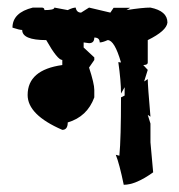

<svg xmlns="http://www.w3.org/2000/svg" viewBox="-20 -457 484 519"><path d="M68.8 -436.5H92.8Q100.1 -436.5 100.1 -429.7Q127 -429.7 127 -436.5L163.1 -429.7Q176.8 -436.5 184.6 -436.5Q187 -422.9 199.2 -422.9L220.7 -436.5L278.3 -422.9L287.1 -436H332L321.8 -429.7Q365.2 -436.5 386.7 -436.5Q432.6 -427.2 432.6 -396Q430.2 -373.5 379.4 -348.6V-288.1Q379.4 -281.2 367.2 -281.2L379.4 -268.1L369.6 -236.8L379.4 -243.2Q379.4 -225.6 386.7 -141.6L379.4 -146.5L386.7 -123V-72.3L394 8.8Q347.2 42.5 314.5 42.5Q302.7 -14.6 293 -38.6L302.7 -36.1Q307.1 -82.5 307.1 -193.8L316.9 -198.7V-221.2L307.1 -204.1Q307.1 -238.3 299.8 -289.1L307.1 -288.1Q289.6 -348.6 271 -348.6Q257.3 -342.3 249.5 -342.3Q249.5 -355.5 234.9 -355.5Q234.9 -340.3 220.7 -340.3L206.1 -342.3V-328.6L234.9 -301.8V-294.9L220.7 -274.4Q234.9 -231 234.9 -213.9V-193.8Q215.8 -141.6 163.1 -126Q163.1 -106 148.4 -106Q54.7 -146.5 54.7 -200.2Q54.7 -268.1 148.4 -281.2V-294.9Q135.3 -294.9 105 -348.6Q40 -348.6 40 -376Q32.7 -376 13.7 -382.3Q13.7 -422.9 68.8 -436.5Z"/></svg>

Font: Truetypewriter PolyglOTT
Style: Regular
Weight: 400
Designer: Sergey Beatoff a.k.a. Sam_T
Version: Version 3.76